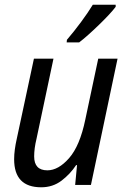

<svg xmlns="http://www.w3.org/2000/svg" viewBox="-20 -785 536 815"><path d="M155 10Q204 10 241 -18Q278 -46 303 -84H307L299 0H366L479 -536H397L342 -277Q319 -166 273.5 -114Q228 -62 181 -62Q125 -62 125 -121Q125 -155 135 -196L207 -536H124L51 -195Q46 -173 43 -151Q40 -129 40 -109Q40 10 155 10ZM263 -605H316Q350 -631 400 -679.5Q450 -728 471 -756V-765H374Q354 -732 324 -691.5Q294 -651 264 -616Z"/></svg>

Font: Noto Sans UI SemiCondensed
Style: Italic
Weight: 400
Width: 4
Italic angle: -12°
Designer: Monotype Design Team
Foundry: Monotype Imaging Inc.
Version: Version 1.901